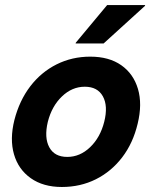

<svg xmlns="http://www.w3.org/2000/svg" viewBox="-20 -736 607 766"><path d="M226.7 10Q152.5 10 102.9 -25Q53.3 -60 35.8 -120.4Q18.3 -180.8 37.5 -257.5Q57.5 -335 100.8 -391.7Q144.2 -448.3 205.8 -479.2Q267.5 -510 340 -510Q415 -510 463.8 -475.8Q512.5 -441.7 530.4 -381.2Q548.3 -320.8 529.2 -242.5Q510.8 -165 467.5 -108.3Q424.2 -51.7 362.5 -20.8Q300.8 10 226.7 10ZM248.3 -110Q299.2 -110 339.6 -148.8Q380 -187.5 395.8 -250Q411.7 -313.3 390.4 -351.7Q369.2 -390 318.3 -390Q267.5 -390 227.1 -351.2Q186.7 -312.5 170.8 -250Q155.8 -186.7 176.7 -148.3Q197.5 -110 248.3 -110ZM281.7 -562.5 282.5 -565.8 407.5 -715.8H559.2L558.3 -712.5L393.3 -562.5Z"/></svg>

Font: Funnel Sans
Style: Bold Italic
Weight: 700
Italic angle: -14.036°
Designer: NORD ID, Kristian Moeller
Foundry: Dicotype
Version: Version 1.000